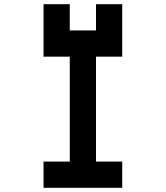

<svg xmlns="http://www.w3.org/2000/svg" viewBox="-20 -1020 790 915"><path d="M187.5 -125V-250H312.5V-750H187.5V-1000H312.5V-875H437.5V-1000H562.5V-750H437.5V-250H562.5V-125Z"/></svg>

Font: Better VCR
Style: Regular
Weight: 400
Designer: artdzyk
Foundry: https://fontstruct.com
Version: Version 1.0